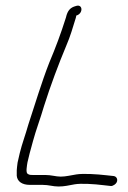

<svg xmlns="http://www.w3.org/2000/svg" viewBox="-20 -696 466 699"><path d="M44 -104C42 -93 42 -84 41 -76V-56C43 -35 61 -23 88 -23H134C158 -23 172 -17 193 -17C214 -17 230 -21 252 -25C275 -29 324 -26 355 -22L382 -19C387 -18 391 -20 396 -23C412 -33 409 -52 395 -55L367 -58C332 -62 283 -65 258 -61C238 -58 220 -53 201 -53C183 -53 167 -59 144 -59H98C88 -59 86 -60 81 -63C73 -67 78 -92 80 -105L88 -138C92 -151 95 -165 100 -182C111 -223 127 -264 140 -309C164 -385 193 -462 221 -529C237 -566 244 -593 256 -631L258 -640H260C284 -649 281 -683 256 -674C237 -669 226 -659 220 -632C201 -572 183 -524 159 -467C132 -398 107 -315 83 -242C73 -206 60 -172 52 -139Z"/></svg>

Font: Stray Cat
Style: SuCnObl
Weight: 400
Version: Version 1.0